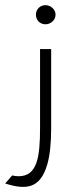

<svg xmlns="http://www.w3.org/2000/svg" viewBox="-98 -641 304 743"><path d="M-78 69C3 95 58 89 85 -5C95 -39 100 -86 100 -147V-451H57V-146C57 -33 46 41 -26 41C-34 41 -42 40 -51 38ZM41 -584C41 -563 57 -547 78 -547C99 -547 117 -564 117 -584C117 -604 99 -621 78 -621C57 -621 41 -605 41 -584Z"/></svg>

Font: Charger Sport
Style: HLExt
Weight: 100
Designer: Jasper
Foundry: Cannot Into Space Fonts
Version: Version 1.1